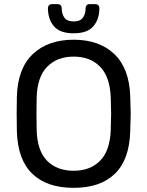

<svg xmlns="http://www.w3.org/2000/svg" viewBox="-20 -903 715 933"><path d="M62 -434.1Q65.9 -570.3 139.4 -640.1Q212.9 -710 337.9 -710Q462.9 -710 535.9 -639.9Q608.9 -569.8 612.8 -434.1Q614.7 -376 615.2 -350.1Q615.2 -325.2 612.8 -265.1Q608.9 -127 538.3 -58.6Q467.8 9.8 337.9 9.8Q208 9.8 137 -58.6Q65.9 -127 62 -265.1Q61 -294.9 61 -350.1Q61 -405.3 62 -434.1ZM157.2 -350.1Q157.2 -300.3 158.2 -270Q161.1 -169.9 209 -121.6Q256.8 -73.2 337.9 -73.2Q418 -73.2 466.1 -121.6Q514.2 -169.9 518.1 -270Q520 -330.1 520 -350.1Q520 -372.1 518.1 -430.2Q514.2 -530.3 466.1 -579.1Q418 -627.9 337.9 -627.9Q257.8 -627.9 209.5 -578.9Q161.1 -529.8 158.2 -430.2Q157.2 -401.4 157.2 -350.1ZM212.9 -863.8Q212.9 -871.6 217.8 -877.2Q222.7 -882.8 231.9 -882.8H260.7Q269.5 -882.8 274.7 -877.4Q279.8 -872.1 279.8 -863.8Q279.8 -835.9 292.7 -817.4Q305.7 -798.8 337.9 -798.8Q370.1 -798.8 383.1 -817.4Q396 -835.9 396 -863.8Q396 -871.6 400.9 -877.2Q405.8 -882.8 414.6 -882.8H443.8Q452.6 -882.8 457.8 -877.4Q462.9 -872.1 462.9 -863.8Q462.9 -809.6 433.8 -775.4Q404.8 -741.2 337.9 -741.2Q271 -741.2 241.9 -775.6Q212.9 -810.1 212.9 -863.8Z"/></svg>

Font: Rubik AZ
Style: Regular
Weight: 400
Designer: Hubert and Fischer
Foundry: Hubert & Fischer
Version: Version 2.000